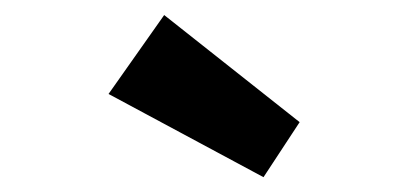

<svg xmlns="http://www.w3.org/2000/svg" viewBox="-20 -818 540 254"><path d="M328.6 -583.6 123.6 -693.7 197.2 -798.1 376.4 -656.4Z"/></svg>

Font: Lexend Peta
Style: Regular
Weight: 400
Designer: Bonnie Shaver-Troup, Thomas Jockin
Foundry: Lexend
Version: Version 1.007